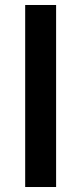

<svg xmlns="http://www.w3.org/2000/svg" viewBox="-20 -750 326 770"><path d="M81 0V-730H205V0Z"/></svg>

Font: M PLUS 1 Thin SemiBold
Style: Regular
Weight: 600
Version: Version 1.001